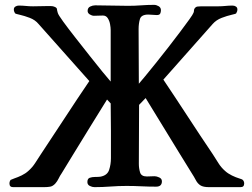

<svg xmlns="http://www.w3.org/2000/svg" viewBox="-20 -773 1040 791"><path d="M986 -17Q986 -2 971 -2Q939 -2 906 -2Q873 -2 841 -2Q817 -2 805.5 -9.5Q794 -17 787 -30.5Q780 -44 769 -61L719 -142L580 -369L553 -341Q553 -280 552.5 -219.5Q552 -159 552 -98Q552 -80 557 -63Q562 -46 585 -46Q593 -46 601 -46.5Q609 -47 617 -47Q625 -47 636 -42Q647 -37 647 -26Q647 -4 623 -4Q592 -4 562 -5.5Q532 -7 501 -7Q468 -7 435 -4.5Q402 -2 369 -2Q360 -2 350 -7Q340 -12 340 -23Q340 -37 349.5 -40.5Q359 -44 372 -44Q385 -44 393 -45Q422 -50 429.5 -73Q437 -96 437 -121Q437 -177 437 -234Q437 -291 436 -347L421 -363Q386 -307 351 -250Q316 -193 281 -136L234 -59Q227 -49 221.5 -37.5Q216 -26 208 -17Q198 -6 187 -4Q176 -2 162 -2Q130 -2 98 -2Q66 -2 34 -2Q19 -2 19 -17Q19 -26 24 -32Q25 -33 31.5 -35Q38 -37 39 -38Q54 -43 69.5 -50.5Q85 -58 97 -69Q113 -83 125 -101.5Q137 -120 148 -137Q198 -212 247.5 -288Q297 -364 348 -439L139 -674Q125 -691 102.5 -699.5Q80 -708 62 -712Q44 -716 42 -718Q37 -726 37 -734Q37 -742 43.5 -746Q50 -750 57 -750Q72 -750 86.5 -748.5Q101 -747 116 -747Q130 -747 145 -747.5Q160 -748 174 -748Q179 -748 188 -748Q197 -748 202 -746Q214 -742 214.5 -736Q215 -730 218 -720Q220 -712 240 -684.5Q260 -657 289 -620Q318 -583 348 -545Q378 -507 402 -477.5Q426 -448 436 -437V-649Q436 -659 433.5 -673Q431 -687 424 -698Q417 -709 404 -709Q395 -709 385.5 -708.5Q376 -708 367 -708Q359 -708 350 -713.5Q341 -719 341 -728Q341 -741 351.5 -746Q362 -751 372 -751Q406 -751 440 -750Q474 -749 508 -749Q535 -749 561.5 -751Q588 -753 615 -753Q624 -753 633.5 -747.5Q643 -742 643 -731Q643 -723 640 -717Q637 -711 626 -711Q617 -711 608 -712Q599 -713 591 -713Q562 -713 556.5 -694.5Q551 -676 551 -653Q551 -597 551.5 -540.5Q552 -484 552 -428Q560 -437 578.5 -459.5Q597 -482 622 -513Q647 -544 673 -577.5Q699 -611 722 -641.5Q745 -672 760 -693Q775 -714 777 -720Q779 -724 779 -728.5Q779 -733 781 -737Q786 -745 793.5 -746Q801 -747 809 -747H879Q894 -747 908.5 -748.5Q923 -750 938 -750Q946 -750 952 -746Q958 -742 958 -734Q958 -726 953 -718Q952 -716 934 -712Q916 -708 893.5 -699.5Q871 -691 856 -674L653 -445Q704 -369 754.5 -291.5Q805 -214 857 -137Q868 -120 879.5 -101.5Q891 -83 907 -69Q919 -58 935.5 -50Q952 -42 965.5 -38Q979 -34 980 -32Q986 -26 986 -17Z"/></svg>

Font: Kaisei Decol
Style: Bold
Weight: 700
Designer: Font-Kai, 金井和夫
Foundry: KAZUO KANAI
Version: Version 5.003